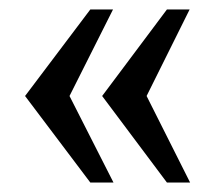

<svg xmlns="http://www.w3.org/2000/svg" viewBox="-20 -473 444 406"><path d="M219 -453H171L33 -270L171 -87H220L127 -270ZM381 -453H333L196 -270L333 -87H382L290 -270Z"/></svg>

Font: fbb
Style: Bold
Weight: 400
Designer: David J. Perry, Michael Sharpe
Version: Version 1.045